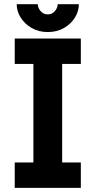

<svg xmlns="http://www.w3.org/2000/svg" viewBox="-20 -909 462 929"><path d="M51.3 -722.7V-599.6H141.6V-123H51.3V0H371.1V-123H280.8V-599.6H371.1V-722.7ZM211.2 -753.9Q255.1 -753.9 289.2 -773.4Q323.2 -793 342.4 -823.7Q361.6 -854.5 361.6 -888.7H259Q259 -871.3 245.8 -855.3Q232.7 -839.4 211.2 -839.4Q190.2 -839.4 176.5 -855.3Q162.8 -871.3 162.8 -888.7H60.8Q60.8 -854.5 80.2 -823.7Q99.6 -793 133.4 -773.4Q167.2 -753.9 211.2 -753.9Z"/></svg>

Font: Giphurs
Style: Regular
Weight: 400
Version: Version 2.010